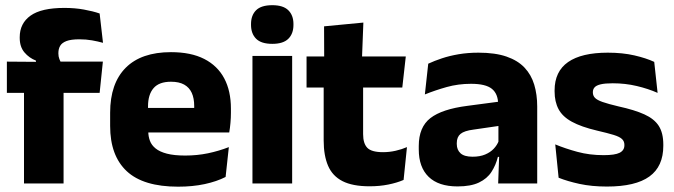

<svg xmlns="http://www.w3.org/2000/svg" viewBox="-20 -707 2599 740"><path d="M228 -676.5Q268.5 -676.5 303.2 -670.2Q338 -664 364 -655L377 -542Q357 -547.5 334.5 -551.5Q312 -555.5 285.5 -555.5Q254 -555.5 236.2 -548.8Q218.5 -542 211.8 -530.2Q205 -518.5 205 -502V-501Q205 -489 208.8 -479.5Q212.5 -470 217.5 -461.5L118.5 -458V-473.5Q92.5 -483.5 74.2 -505Q56 -526.5 56 -561V-563.5Q56 -617 97.8 -646.8Q139.5 -676.5 228 -676.5ZM72.5 0V-426.5H225V0ZM6.5 -349V-469.5L138.5 -468.5L196.5 -469.5H376.5L364 -349Z M666.5 12.5Q532.5 12.5 468.5 -47.2Q404.5 -107 404.5 -221.5V-272.5Q404.5 -385.5 464.5 -445.8Q524.5 -506 639 -506Q716 -506 767.2 -479.8Q818.5 -453.5 844.2 -405Q870 -356.5 870 -288.5V-272Q870 -253 868.2 -233.2Q866.5 -213.5 863.5 -196.5H725.5Q727.5 -225.5 728 -251.2Q728.5 -277 728.5 -298Q728.5 -328.5 719 -349.2Q709.5 -370 689.8 -381Q670 -392 639 -392Q593 -392 571.8 -367.2Q550.5 -342.5 550.5 -297V-252L551.5 -235.5V-200.5Q551.5 -181.5 557.8 -164.5Q564 -147.5 579.8 -134.8Q595.5 -122 623.2 -114.8Q651 -107.5 694 -107.5Q739.5 -107.5 781.5 -116.2Q823.5 -125 862 -140L849.5 -25Q815.5 -7.5 769 2.5Q722.5 12.5 666.5 12.5ZM485.5 -196.5V-291H832.5V-196.5Z M953 0V-491.5H1106V0ZM1029.5 -538Q986.5 -538 967 -557.8Q947.5 -577.5 947.5 -611V-614.5Q947.5 -648 967 -667.5Q986.5 -687 1029.5 -687Q1071.5 -687 1091.2 -667.5Q1111 -648 1111 -614.5V-611Q1111 -577 1091.2 -557.5Q1071.5 -538 1029.5 -538Z M1404.5 11Q1339 11 1300.2 -8.8Q1261.5 -28.5 1244.5 -68Q1227.5 -107.5 1227.5 -165.5V-440H1379.5V-190Q1379.5 -154 1395.8 -137.2Q1412 -120.5 1456.5 -120.5Q1481 -120.5 1505 -126Q1529 -131.5 1548.5 -140L1535.5 -13.5Q1510 -2.5 1476.8 4.2Q1443.5 11 1404.5 11ZM1161.5 -369.5V-489.5H1544L1530.5 -369.5ZM1229.5 -478.5 1229 -605.5 1380.5 -620 1375 -478.5Z M1900 0 1904.5 -123 1901 -130.5V-284L1900 -304Q1900 -345 1876 -364.5Q1852 -384 1795.5 -384Q1746 -384 1701.5 -371.5Q1657 -359 1617.5 -343L1630.5 -461.5Q1654 -472.5 1683.2 -482.2Q1712.5 -492 1748 -498Q1783.5 -504 1824 -504Q1888.5 -504 1932 -489Q1975.5 -474 2001.5 -446.5Q2027.5 -419 2039 -380.8Q2050.5 -342.5 2050.5 -296.5V0ZM1743.5 11.5Q1670 11.5 1632 -25.5Q1594 -62.5 1594 -131V-144.5Q1594 -217 1638.8 -251.8Q1683.5 -286.5 1781 -299L1913 -316.5L1922 -224.5L1805 -207.5Q1769.5 -203 1755 -191Q1740.5 -179 1740.5 -155.5V-152Q1740.5 -129.5 1755 -116.2Q1769.5 -103 1801.5 -103Q1829.5 -103 1849.8 -111.5Q1870 -120 1883 -133.8Q1896 -147.5 1902.5 -164.5L1924 -102.5H1899Q1891 -70.5 1874.2 -44.5Q1857.5 -18.5 1826 -3.5Q1794.5 11.5 1743.5 11.5Z M2319 12Q2260.5 12 2213.5 1.8Q2166.5 -8.5 2133 -22L2120 -150.5Q2158.5 -134.5 2205.2 -121.8Q2252 -109 2306.5 -109Q2350 -109 2368.2 -118.2Q2386.5 -127.5 2386.5 -147V-149Q2386.5 -162.5 2377.2 -171.2Q2368 -180 2345.2 -187Q2322.5 -194 2281.5 -203.5Q2220 -218 2184 -237.8Q2148 -257.5 2132.8 -286.2Q2117.5 -315 2117.5 -354.5V-358.5Q2117.5 -431.5 2169.5 -467.8Q2221.5 -504 2322.5 -504Q2379.5 -504 2425 -493.5Q2470.5 -483 2501.5 -468.5L2514.5 -349Q2478.5 -365 2434.2 -375.5Q2390 -386 2341.5 -386Q2312 -386 2295.2 -382Q2278.5 -378 2271.8 -370.5Q2265 -363 2265 -352V-350.5Q2265 -338.5 2273 -330Q2281 -321.5 2302.2 -314Q2323.5 -306.5 2363.5 -297Q2425.5 -283.5 2463.5 -266.2Q2501.5 -249 2519 -221.8Q2536.5 -194.5 2536.5 -149.5V-145Q2536.5 -65.5 2483 -26.8Q2429.5 12 2319 12Z"/></svg>

Font: Anek Bangla Medium
Style: Bold
Weight: 700
Version: Version 1.003